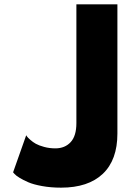

<svg xmlns="http://www.w3.org/2000/svg" viewBox="-20 -845 620 880"><path d="M40 -55.2 100.1 -225.1Q101.6 -222.7 104.5 -218.5Q107.4 -214.4 118.9 -204.1Q130.4 -193.8 144.3 -186Q158.2 -178.2 182.4 -171.6Q206.5 -165 233.9 -165Q277.3 -165 303.7 -193.4Q330.1 -221.7 330.1 -280.8V-825.2H518.1V-232.9Q518.1 -111.8 451.2 -48.3Q384.3 15.1 259.8 15.1Q212.9 15.1 172.9 7.8Q132.8 0.5 109.4 -9.8Q85.9 -20 69.3 -30.3Q52.7 -40.5 46.4 -47.9Z"/></svg>

Font: Hussar Preview
Style: Bold
Weight: 700
Foundry: Cannot Into Space Fonts, PlusOne Fonts
Version: Version 2.29RC2 "Millennial"